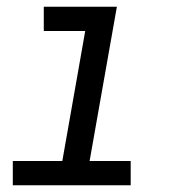

<svg xmlns="http://www.w3.org/2000/svg" viewBox="-20 -550 540 570"><path d="M18 0V-72H165L233 -458H110V-530H327L246 -72H368V0Z"/></svg>

Font: Iosevka SS08
Style: Italic
Weight: 400
Italic angle: -10°
Monospace: yes
Designer: Belleve Invis
Foundry: Belleve Invis
Version: 2.1.0; ttfautohint (v1.8.2)